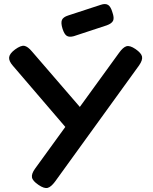

<svg xmlns="http://www.w3.org/2000/svg" viewBox="-20 -723 762 955"><path d="M172 197Q142 177 139 159Q136 141 155 115L572 -460Q592 -488 609 -493Q626 -498 654 -479Q683 -459 686.5 -441.5Q690 -424 672 -398L254 180Q234 207 217 211.5Q200 216 172 197ZM350 -39 44 -396Q23 -420 25.5 -438.5Q28 -457 55 -477Q84 -498 101 -495Q118 -492 139 -467L391 -175ZM347 -543Q325 -537 312.5 -544.5Q300 -552 291 -580Q282 -609 288 -623.5Q294 -638 319 -646L481 -699Q504 -707 517.5 -698.5Q531 -690 539 -662Q549 -634 542.5 -620Q536 -606 511 -597Z"/></svg>

Font: Fredoka Expanded Medium
Style: Regular
Weight: 500
Width: 7
Designer: Ben Nathan
Foundry: Milena B. Brandão, Ben Nathan
Version: Version 2.001